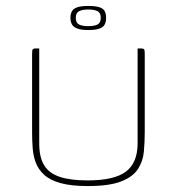

<svg xmlns="http://www.w3.org/2000/svg" viewBox="-20 -623 595 646"><path d="M467 -178Q467 -145 464 -112.5Q461 -80 444 -54Q427 -28 387.5 -12.5Q348 3 275 3Q219 3 183.5 -7Q148 -17 128.5 -35Q109 -53 100.5 -75.5Q92 -98 90 -124Q88 -150 88 -176V-440Q88 -448 88.5 -452.5Q89 -457 92 -458.5Q95 -460 100 -460H112V-140Q112 -94 128.5 -67Q145 -40 181 -28Q217 -16 275 -16Q364 -16 403.5 -45.5Q443 -75 443 -141V-460H454Q460 -460 463 -458.5Q466 -457 466.5 -452.5Q467 -448 467 -440ZM277 -522Q253 -522 240 -527Q227 -532 222 -541Q217 -550 217 -563Q217 -576 222 -585Q227 -594 240 -598.5Q253 -603 277 -603Q302 -603 315 -598.5Q328 -594 332.5 -585Q337 -576 337 -563Q337 -550 332.5 -541Q328 -532 315 -527Q302 -522 277 -522ZM277 -535Q297 -535 308 -540.5Q319 -546 319 -563Q319 -580 308 -585.5Q297 -591 277 -591Q258 -591 246.5 -585.5Q235 -580 235 -563Q235 -546 246 -540.5Q257 -535 277 -535Z"/></svg>

Font: Genos Thin Thin
Style: Regular
Weight: 250
Version: Version 1.010